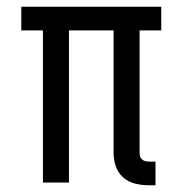

<svg xmlns="http://www.w3.org/2000/svg" viewBox="-20 -540 540 568"><path d="M440 8H419Q399 8 379 3Q359 -2 344 -15.5Q329 -29 322.5 -48Q316 -67 316 -87V-450H184V0H107V-450H43V-520H457V-450H393V-87Q393 -82 394.5 -77Q396 -72 400 -68.5Q404 -65 409 -63.5Q414 -62 419 -62H440Z"/></svg>

Font: Iosevka
Style: Regular
Weight: 400
Monospace: yes
Designer: Belleve Invis
Foundry: Belleve Invis
Version: Version 33.2.3; ttfautohint (v1.8.4)